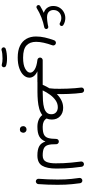

<svg xmlns="http://www.w3.org/2000/svg" viewBox="714 -1384 1180 2649"><g transform="rotate(90 1304.5 -60.0)"><path d="M54.7 14.6Q48.3 4.9 51 -6.3Q53.7 -17.6 63.5 -23.4Q110.4 -51.8 157.7 -73.7Q110.8 -88.4 86.9 -123.3Q63 -158.2 63 -203.6Q63 -253.4 86.2 -291Q109.4 -328.6 147.5 -349.6Q185.5 -370.6 230 -370.6Q252.9 -370.6 276.6 -364.5Q300.3 -358.4 322.8 -345.2Q333.5 -339.8 337.6 -329.3Q341.8 -318.8 336.9 -309.1Q332 -298.3 321 -293.9Q310.1 -289.6 300.8 -294.4Q265.6 -315.4 228.5 -315.4Q184.1 -315.4 151.4 -285.9Q118.7 -256.3 118.7 -206.1Q118.7 -169.9 142.8 -144Q167 -118.2 224.1 -118.2Q242.2 -118.2 267.3 -121.3Q292.5 -124.5 318.8 -128.9Q333.5 -132.3 348.1 -135.3Q350.1 -135.7 352.1 -135.7Q361.3 -136.7 369.6 -129.9Q370.1 -129.4 370.6 -128.9Q370.6 -128.9 370.6 -128.9Q378.4 -122.6 380.4 -113.3Q382.3 -102.5 376 -92.8Q369.6 -83 358.4 -80.6Q219.7 -54.2 92.8 23.4Q83.5 29.8 72 26.9Q60.5 23.9 54.7 14.6Z M483.9 34.2Q483.9 -26.9 497.8 -88.1Q511.7 -149.4 536.6 -217.3Q542 -231.4 555.9 -237.8Q569.8 -244.1 583.5 -238.8Q597.7 -233.9 604.2 -220Q610.8 -206.1 605.5 -191.9Q583 -129.9 570.3 -73Q557.6 -16.1 557.6 32.7Q557.6 117.7 607.4 164.8Q657.2 211.9 776.9 211.9Q877 211.9 929.9 181.9Q982.9 151.9 982.9 113.8Q982.9 80.6 940.2 52.7Q897.5 24.9 806.6 14.2Q793.9 12.7 784.9 3.2Q775.9 -6.3 774.9 -19.5Q773.4 -35.2 784.4 -46.9Q795.4 -58.6 811 -58.6H1109.9Q1125.5 -58.6 1135.7 -48.1Q1146 -37.6 1146 -22Q1146 -6.8 1135.7 3.9Q1125.5 14.6 1109.9 14.6H964.4Q1008.3 34.7 1030.3 63.2Q1052.2 91.8 1052.2 124Q1052.2 168.5 1018.1 205.3Q983.9 242.2 921.4 264.2Q858.9 286.1 774.4 286.1Q676.3 286.1 611.8 254.2Q547.4 222.2 515.6 165.3Q483.9 108.4 483.9 34.2ZM634.8 488.8Q631.3 477.1 637.2 466.1Q643.1 455.1 655.3 451.7Q681.2 442.9 717 438.2Q752.9 433.6 788.1 433.6Q853.5 433.6 892.1 448.7Q903.8 455.1 907.5 468Q911.1 481 904.3 492.2Q890.6 511.7 870.1 505.4Q838.4 495.6 788.1 495.6Q754.4 495.6 723.4 499Q692.4 502.4 672.4 509.3Q660.2 512.7 649.4 506.3Q638.7 500 634.8 488.8Z M1073.7 -22Q1073.7 -37.6 1084.2 -48.1Q1094.7 -58.6 1109.9 -58.6H1150.9Q1150.9 -59.1 1151.4 -60.1Q1172.9 -109.4 1198.7 -151.9Q1198.7 -154.3 1199.2 -157.7Q1203.1 -182.6 1204.3 -216.8Q1205.6 -251 1205.6 -292Q1205.6 -343.3 1203.4 -397.9Q1201.2 -452.6 1197.5 -502.7Q1193.8 -552.7 1188.5 -589.8Q1186.5 -605 1196.5 -616.2Q1206.5 -627.4 1219.2 -629.4Q1235.8 -631.8 1247.8 -622.1Q1259.8 -612.3 1261.7 -597.2Q1267.1 -559.6 1270.8 -511.7Q1274.4 -463.9 1276.6 -413.1Q1278.8 -362.3 1278.8 -316.4Q1278.8 -283.2 1278.3 -253.9Q1317.9 -293 1365.7 -316.9Q1413.6 -340.8 1468.3 -340.8Q1539.1 -340.8 1584.5 -298.3Q1629.9 -255.9 1629.9 -184.1Q1629.9 -143.6 1615.7 -111.8Q1647.5 -58.6 1729 -58.6H1729.5Q1745.1 -58.6 1755.4 -48.1Q1765.6 -37.6 1765.6 -22Q1765.6 -6.8 1755.4 3.9Q1745.1 14.6 1729.5 14.6H1729Q1678.7 14.6 1637.2 -1.7Q1595.7 -18.1 1567.4 -52.7Q1531.7 -25.4 1480.7 -11Q1429.7 3.4 1369.6 8.5Q1309.6 13.7 1247.1 13.7H1109.9Q1094.7 13.7 1084.2 3.2Q1073.7 -7.3 1073.7 -22ZM1460.4 -267.1Q1409.2 -267.1 1366 -237.5Q1322.8 -208 1288.1 -160.4Q1253.4 -112.8 1227.5 -58.6H1252Q1315.4 -58.6 1370.6 -62.3Q1425.8 -65.9 1467.5 -77.9Q1509.3 -89.8 1533 -113.8Q1556.6 -137.7 1556.6 -178.7Q1556.6 -219.7 1530 -243.4Q1503.4 -267.1 1460.4 -267.1Z M1692.4 -22Q1692.4 -37.6 1703.4 -48.1Q1714.4 -58.6 1729.5 -58.6Q1801.3 -58.6 1836.7 -75.9Q1872.1 -93.3 1884.3 -134.3Q1896.5 -175.3 1897 -246.1Q1897.9 -263.2 1909.4 -272.7Q1920.9 -282.2 1936 -281.2Q1951.7 -280.3 1961.4 -268.8Q1971.2 -257.3 1970.2 -242.7Q1969.2 -174.3 1980.5 -133.8Q1991.7 -93.3 2025.1 -75.9Q2058.6 -58.6 2125 -58.6H2125.5Q2141.1 -58.6 2151.4 -48.1Q2161.6 -37.6 2161.6 -22Q2161.6 -6.8 2151.4 3.9Q2141.1 14.6 2125.5 14.6H2125Q2043.9 14.6 1998.3 -10.5Q1952.6 -35.6 1933.1 -96.7Q1908.2 -35.2 1860.6 -10.3Q1813 14.6 1729.5 14.6Q1714.4 14.6 1703.4 3.9Q1692.4 -6.8 1692.4 -22ZM1720.7 208Q1720.7 191.4 1733.2 178Q1745.6 164.6 1766.1 164.6Q1780.3 164.6 1789.8 170.4Q1799.3 176.3 1804.7 184.6Q1812 195.8 1812 208.5Q1812 222.7 1802.5 239.3Q1793 255.9 1765.6 255.9Q1747.6 255.9 1737.8 247.6Q1728 239.3 1724.1 228.5Q1720.7 216.3 1720.7 208Z M2088.9 -22Q2088.9 -37.6 2099.6 -48.1Q2110.4 -58.6 2125.5 -58.6Q2188.5 -58.6 2211.2 -104.7Q2233.9 -150.9 2233.9 -236.3Q2233.9 -294.9 2231.7 -345.2Q2229.5 -395.5 2224.1 -452.4Q2218.8 -509.3 2209 -586.4Q2207 -601.6 2216.3 -613.5Q2225.6 -625.5 2240.2 -627.4Q2255.4 -629.9 2267.3 -620.4Q2279.3 -610.8 2281.2 -596.2Q2290.5 -526.9 2295.9 -471.4Q2301.3 -416 2303.7 -363.3Q2306.2 -310.5 2306.2 -247.6Q2306.2 -117.2 2266.8 -51.3Q2227.5 14.6 2125.5 14.6Q2110.4 14.6 2099.6 3.9Q2088.9 -6.8 2088.9 -22Z M2435.5 -564.5Q2433.6 -579.6 2442.9 -591.6Q2452.1 -603.5 2467.3 -605.5Q2481.9 -607.9 2494.1 -598.4Q2506.3 -588.9 2508.3 -574.2Q2516.6 -512.7 2521.2 -465.3Q2525.9 -418 2528.1 -370.8Q2530.3 -323.7 2530.3 -262.7Q2530.3 -197.8 2527.8 -127.9Q2525.4 -58.1 2520.5 2.4Q2519 17.1 2507.3 27.1Q2495.6 37.1 2480.5 36.1Q2465.3 34.7 2455.6 23.2Q2445.8 11.7 2447.3 -3.4Q2452.1 -63.5 2454.8 -133.1Q2457.5 -202.6 2457.5 -266.1Q2457.5 -324.2 2455.3 -368.4Q2453.1 -412.6 2448.5 -458Q2443.8 -503.4 2435.5 -564.5Z"/></g></svg>

Font: Mikhak Regular
Style: Regular
Weight: 400
Designer: Amin Abedi
Version: Version 3.3